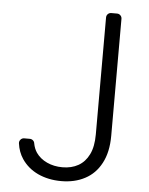

<svg xmlns="http://www.w3.org/2000/svg" viewBox="-53 -771 641 824"><g transform="rotate(5 267.5 -358.5)"><path d="M140.6 -11Q96.9 -31.6 71 -70Q51.8 -98.7 46.9 -135.7Q45.8 -144.9 52 -152Q58.2 -159.1 67.5 -159.1H91.6Q99.4 -159.1 105.3 -154.1Q111.2 -149.1 112.2 -141.3Q116.1 -119.3 127.8 -101.9Q144.9 -77.4 174.7 -63.6Q204.5 -49.7 241.5 -49.7Q280.5 -49.7 309.7 -66.1Q339.1 -82.7 355.5 -116.1Q372.2 -149.5 372.2 -202.8V-706.3Q372.2 -715.2 378.2 -721.2Q384.2 -727.3 393.1 -727.3H418Q426.5 -727.3 432.5 -721.2Q438.6 -715.2 438.6 -706.3V-202.8Q438.6 -131.7 413 -84.2Q388.1 -36.9 343.4 -13.5Q299.4 9.9 241.5 9.9Q185.7 9.9 140.6 -11Z"/></g></svg>

Font: DeltaSans Light
Style: Regular
Weight: 300
Designer: Rasmus Andersson
Foundry: rsms
Version: Version 3.012